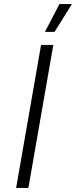

<svg xmlns="http://www.w3.org/2000/svg" viewBox="-20 -920 372 940"><path d="M59 0H119L241 -700H181ZM332 -900H271L200 -764H247Z"/></svg>

Font: Fixel Display 20240404 Light
Style: Italic
Weight: 300
Italic angle: -10°
Designer: AlfaBravo + MacPaw
Foundry: Kyrylo Tkachov, Marchela Mozhyna, Serhii Makarenko, Maria Weinstein, Zakhar Kryvoshyya
Version: Version 1.211;Glyphs 3.2 (3225)